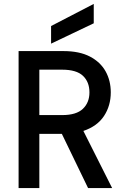

<svg xmlns="http://www.w3.org/2000/svg" viewBox="-20 -961 640 981"><path d="M75 0V-700H304Q386 -700 439.5 -672Q493 -644 519.5 -596.5Q546 -549 546 -489Q546 -421 511.5 -368.5Q477 -316 406 -292L553 0H430L296 -277H181V0ZM181 -373H298Q370 -373 403.5 -405Q437 -437 437 -489Q437 -542 404 -573.5Q371 -605 297 -605H181ZM241 -738V-828L459 -941V-842Z"/></svg>

Font: DM Mono Medium
Style: Regular
Weight: 500
Designer: Colophon Foundry
Foundry: Colophon Foundry
Version: Version 1.000; ttfautohint (v1.8.2.53-6de2)